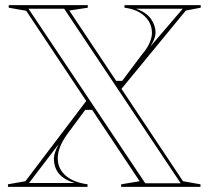

<svg xmlns="http://www.w3.org/2000/svg" viewBox="-20 -728 813 748"><path d="M452 0V-10L524 -22L82 -686L14 -698V-708H322V-698L250 -687L693 -22L761 -10V0ZM93 -15H271Q231 -27 210.5 -50.5Q190 -74 190 -111Q190 -121 194.5 -134.5Q199 -148 209 -167ZM11 0V-10L79 -22L320 -340L345 -300H312L241 -204Q222 -177 213.5 -154.5Q205 -132 205 -111Q205 -72 234.5 -45Q264 -18 321 -10V0ZM546 -14H684L230 -694H91ZM450 -378 427 -413H456L531 -513Q554 -540 563 -561.5Q572 -583 572 -600Q572 -625 559.5 -645.5Q547 -666 523 -680Q499 -694 465 -698V-708H762V-698L704 -687ZM566 -547 692 -694H510Q550 -680 568 -654.5Q586 -629 586 -600Q586 -591 581.5 -578Q577 -565 566 -547Z"/></svg>

Font: Kalnia Glaze Thin Medium
Style: Regular
Weight: 500
Version: Version 1.110